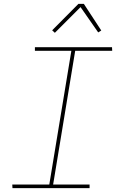

<svg xmlns="http://www.w3.org/2000/svg" viewBox="-20 -981 640 1001"><path d="M447 0H45L44 -19H237L352 -716H162V-735H564L565 -716H372L257 -19H447ZM266 -810 252 -823 389 -961H417L508 -822L492 -812L400 -944Z"/></svg>

Font: Iosevka HT Thin Extended
Style: Italic
Weight: 100
Width: 7
Italic angle: -9°
Monospace: yes
Designer: Belleve Invis
Foundry: Belleve Invis
Version: Version 32.3.0; ttfautohint (v1.8.4)